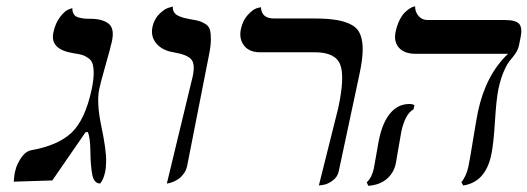

<svg xmlns="http://www.w3.org/2000/svg" viewBox="-20 -580 1684 613"><path d="M296.9 -295.9Q287.6 -252.4 303.7 -176Q319.8 -99.6 318.8 -64.9Q318.8 -44.9 315.4 -29.8Q310.1 -5.9 299.8 5.9Q279.8 5.9 274.4 -23.4Q269 -52.7 268.6 -96.2Q268.1 -139.6 260.7 -158.2H253.4L147 -3.9L23.9 0Q24.4 -2 25.1 -12.5Q25.9 -22.9 27.8 -30.8Q30.3 -41.5 32.2 -46.9Q51.3 -93.8 78.1 -100.1Q164.6 -115.2 208.3 -156.2Q252 -197.3 272.9 -295.9Q278.8 -324.2 279.1 -344.2Q279.3 -364.3 275.6 -376Q272 -387.7 261.7 -394.8Q251.5 -401.9 241.5 -404.8Q231.4 -407.7 213.9 -410.2Q138.7 -422.4 150.4 -476.1Q156.7 -506.3 171.9 -525.9Q187 -545.4 198.7 -549.8L210.9 -554.2Q210.9 -542 215.8 -534.4Q220.7 -526.9 231 -524.2Q241.2 -521.5 248.3 -520.8Q255.4 -520 268.6 -520Q306.2 -520 326.2 -504.9Q346.2 -489.7 337.4 -448.2Q333.5 -429.7 317.1 -372.3Q300.8 -314.9 296.9 -295.9Z M512.7 5.9 595.2 -335.9Q604 -376.5 589.8 -391.4Q575.7 -406.2 533.7 -413.1Q498 -418.9 479.2 -441.2Q460.4 -463.4 466.8 -494.1Q472.2 -519 488.5 -535.2Q504.9 -551.3 518.1 -555.2L531.7 -559.1Q531.2 -548.3 535.9 -540.8Q540.5 -533.2 551 -528.8Q561.5 -524.4 567.4 -522.9Q573.2 -521.5 585.4 -519Q605.5 -515.6 614.7 -513.2Q624 -510.7 635.5 -503.7Q647 -496.6 650.1 -485.4Q653.3 -474.1 653.3 -454.6Q653.3 -435.1 647.5 -405.8L577.6 -50.8Q574.7 -36.6 566.7 -25.6Q558.6 -14.6 550 -8.8Q541.5 -2.9 532.2 0.7Q522.9 4.4 518.3 5.1Q513.7 5.9 512.7 5.9Z M998 12.2 1059.6 -233.9Q1081.5 -334.5 1066.2 -373.8Q1050.8 -413.1 985.4 -413.1H810.5Q775.9 -413.1 759.3 -434.3Q742.7 -455.6 749 -486.8Q754.9 -514.6 771 -532.2Q787.1 -549.8 799.8 -553.7L813 -557.1Q814.9 -521 854.5 -521H980.5Q1025.9 -521 1054.9 -516.1Q1084 -511.2 1103.8 -500Q1123.5 -488.8 1131.1 -467.8Q1138.7 -446.8 1137.9 -417.5Q1137.2 -388.2 1127.9 -344.2L1061.5 -33.2Q1057.6 -14.6 1041.7 -3.2Q1025.9 8.3 1011.7 10.3Z M1261.2 -159.2Q1259.3 -149.9 1252.4 -108.6Q1245.6 -67.4 1243.7 -58.1Q1237.3 -27.8 1214.6 -8.5Q1191.9 10.7 1155.8 13.2L1150.9 2Q1167 -12.7 1173.3 -41Q1175.3 -49.8 1181.9 -89.1Q1188.5 -128.4 1190.9 -138.2Q1202.1 -190.4 1226.6 -219.2Q1251 -248 1287.1 -248Q1297.4 -248 1303.2 -244.1L1300.3 -231Q1273.4 -216.3 1261.2 -159.2ZM1571.3 -295.9Q1564.5 -262.7 1560.1 -190.4Q1555.7 -118.2 1548.3 -85Q1529.8 1.5 1459 12.2L1453.1 2Q1469.2 -18.6 1475.6 -48.8Q1480 -69.8 1490.7 -136Q1501.5 -202.1 1505.9 -223.1Q1530.8 -340.8 1602.1 -408.2H1307.1Q1270.5 -408.2 1253.4 -428Q1236.3 -447.8 1243.2 -479Q1247.6 -499.5 1255.6 -515.6Q1263.7 -531.7 1272 -539.8Q1280.3 -547.9 1287.8 -552.7Q1295.4 -557.6 1300.3 -558.6L1305.2 -560.1Q1305.2 -542 1316.2 -529.1Q1327.1 -516.1 1345.2 -516.1H1591.3Q1628.9 -516.1 1638.7 -502.4Q1648.4 -488.8 1641.6 -458L1636.7 -434.1Q1633.8 -421.4 1625.7 -409.4Q1617.7 -397.5 1608.9 -387.7Q1600.1 -377.9 1589.4 -354Q1578.6 -330.1 1571.3 -295.9Z"/></svg>

Font: Linux Biolinum O
Style: Italic
Weight: 400
Italic angle: -12°
Designer: Philipp H. Poll
Foundry: Philipp H. Poll
Version: Version 1.1.3